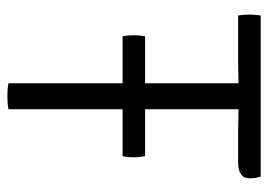

<svg xmlns="http://www.w3.org/2000/svg" viewBox="-123 -600 726 520"><g transform="rotate(90 240.0 -340.0)"><path d="M78.5 -309Q75.5 -322 75.5 -338.5Q75.5 -348.5 76.2 -355.5Q77 -362.5 78.5 -370H205.5V-549Q205.5 -569.5 205.5 -585.8Q205.5 -602 205.5 -623Q195.5 -623 178.5 -622.5Q161.5 -622 151.5 -622H22Q19.5 -637 19.5 -652.5Q19.5 -666.5 22 -683H458.5Q463 -668 463 -653.5Q463 -622 420 -622H330Q321 -622 303.5 -622.5Q286 -623 276 -623Q276 -602 276 -585.8Q276 -569.5 276 -549V-370H403Q404.5 -362.5 405.2 -355.5Q406 -348.5 406 -338.5Q406 -322 403 -309H276V0Q261.5 3 241 3Q220 3 205.5 0V-309Z"/></g></svg>

Font: Signika Negative SC Light
Style: Regular
Weight: 300
Designer: Anna Giedryś
Foundry: Anna Giedryś
Version: Version 2.000; ttfautohint (v1.8.3) -l 8 -r 50 -G 200 -x 9 -